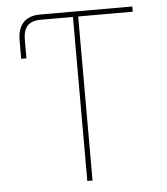

<svg xmlns="http://www.w3.org/2000/svg" viewBox="-52 -775 713 822"><g transform="rotate(-5 304.5 -364.0)"><path d="M53.7 -545.9V-625Q53.7 -674.8 78.4 -701.2Q103 -727.5 149.4 -727.5H203.1V-705.1H151.4Q112.8 -705.1 94.5 -685.5Q76.2 -666 76.2 -625V-545.9ZM203.1 -705.1V-727.5H546.9V-705.1H312.5V0H290V-705.1Z"/></g></svg>

Font: Inter Thin
Style: Regular
Weight: 250
Designer: Rasmus Andersson
Foundry: rsms
Version: Version 4.001;git-66647c0bb